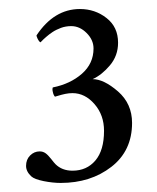

<svg xmlns="http://www.w3.org/2000/svg" viewBox="-20 -651 351 428"><path d="M158.2 -630.9Q191.9 -630.9 217.5 -610.8Q243.2 -590.8 243.2 -555.7Q243.2 -526.9 225.1 -505.4Q207 -483.9 186.5 -474.6Q211.4 -474.6 242.9 -447.3Q274.4 -419.9 274.4 -377Q274.4 -314.9 228.3 -279.1Q182.1 -243.2 115.2 -243.2Q97.7 -243.2 77.1 -247.3Q56.6 -251.5 49.8 -257.8Q38.1 -268.6 38.1 -281.2Q38.1 -295.4 47.1 -304.4Q56.2 -313.5 68.4 -313.5Q75.7 -313.5 81.3 -309.6Q86.9 -305.7 93.8 -296.9Q100.6 -288.1 103.5 -285.2Q118.2 -270.5 141.6 -270.5Q173.3 -270.5 192.6 -293.2Q211.9 -315.9 211.9 -359.4Q211.9 -394.5 190.7 -418.9Q169.4 -443.4 141.6 -443.4Q133.8 -443.4 125.5 -441.7Q117.2 -439.9 110.1 -437.7Q103 -435.5 102.5 -435.5Q99.1 -439 97.7 -446.3Q96.2 -452.1 97.7 -456.1Q136.7 -463.9 162.6 -486.6Q188.5 -509.3 188.5 -543Q188.5 -562 173.1 -577.4Q157.7 -592.8 138.7 -592.8Q132.8 -592.8 127 -591.8Q121.1 -590.8 116 -588.9Q110.8 -586.9 106.2 -584.7Q101.6 -582.5 97.2 -579.6Q92.8 -576.7 89.6 -574.2Q86.4 -571.8 82.8 -568.6Q79.1 -565.4 77.1 -563.5Q76.2 -562.5 73.2 -559.6L70.3 -556.6Q67.9 -557.6 65.7 -561.3Q63.5 -564.9 62.3 -568.4Q61 -571.8 61.5 -572.3Q100.6 -630.9 158.2 -630.9Z"/></svg>

Font: Amiri
Style: Slanted
Weight: 400
Italic angle: 9°
Designer: Khaled Hosny
Version: Version 000.107